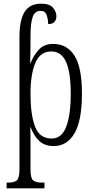

<svg xmlns="http://www.w3.org/2000/svg" viewBox="-20 -785 510 1045"><path d="M16 240V209H22Q58 209 72 196.5Q86 184 86 134V-584Q86 -676 114 -720.5Q142 -765 204 -765Q250 -765 268.5 -743Q287 -721 287 -696Q287 -679 277 -666.5Q267 -654 242 -654Q242 -680 234 -703Q226 -726 200 -726Q170 -726 158 -693Q146 -660 146 -589V-556Q146 -525 145.5 -496Q145 -467 144 -441H146Q164 -486 192.5 -516Q221 -546 269 -546Q345 -546 385.5 -482Q426 -418 426 -276Q426 -129 385.5 -59.5Q345 10 272 10Q223 10 193.5 -18Q164 -46 147 -92H145Q146 -80 146 -47Q146 -14 146 25V137Q146 185 160.5 197Q175 209 211 209H222V240ZM261 -31Q316 -31 340.5 -95.5Q365 -160 365 -275Q365 -391 339.5 -448Q314 -505 259 -505Q199 -505 172.5 -443Q146 -381 146 -274Q146 -162 170.5 -96.5Q195 -31 261 -31Z"/></svg>

Font: Noto Serif ExtraCondensed Light
Style: Regular
Weight: 300
Width: 2
Designer: Monotype Design Team
Foundry: Monotype Imaging Inc.
Version: Version 2.014; ttfautohint (v1.8.4.7-5d5b)